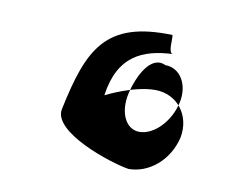

<svg xmlns="http://www.w3.org/2000/svg" viewBox="-46 -412 498 410"><g transform="rotate(10 203.0 -207.0)"><path d="M93 -160C81 -108 216 -64 255 -58C299 -58 341 -92 353 -144C362 -193 330 -234 282 -234C235 -234 177 -204 177 -204C189 -292 242 -313 305 -316C295 -318 300 -348 298 -356C151 -361 121 -292 93 -160ZM227 -216C236 -256 261 -306 294 -290C327 -290 347 -256 338 -216C329 -175 296 -140 264 -140C234 -140 218 -175 227 -216Z"/></g></svg>

Font: pokerface
Style: oblique
Weight: 400
Version: Version 1